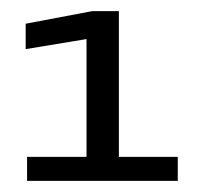

<svg xmlns="http://www.w3.org/2000/svg" viewBox="-20 -699 367 344"><path d="M28.5 -375H298.5V-418H193V-679H145L26 -656.5V-611L135 -629V-418H28.5Z"/></svg>

Font: Anybody Thin Medium
Style: Regular
Weight: 500
Version: Version 1.113;gftools[0.9.25]